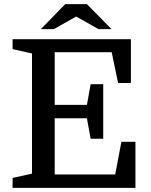

<svg xmlns="http://www.w3.org/2000/svg" viewBox="-20 -910 729 930"><path d="M480 -238H419L401 -337H245V-65H538L568 -223H636V0H41V-48L135 -69V-651L41 -672V-720H614V-508H552L521 -657H245V-402H401L419 -502H480ZM520 -769 401 -890H296L178 -769H241L349 -830L457 -769Z"/></svg>

Font: Domine Medium
Style: Regular
Weight: 500
Designer: Pablo Impallari, Rodrigo Fuenzalida, Brenda Gallo
Foundry: Pablo Impallari, Rodrigo Fuenzalida, Brenda Gallo
Version: Version 2.000